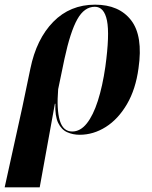

<svg xmlns="http://www.w3.org/2000/svg" viewBox="-65 -566 651 822"><path d="M-45 236 31 -109 65 -272Q91 -399 163 -472.5Q235 -546 342 -546Q445 -546 496.5 -479Q548 -412 528 -274Q516 -184 478.5 -120Q441 -56 388 -22.5Q335 11 276 11Q247 11 222.5 0Q198 -11 184 -40Q170 -69 172 -122H170L105 236ZM244 -3Q279 -3 306.5 -37.5Q334 -72 354 -134.5Q374 -197 386 -280Q405 -419 393 -478Q381 -537 341 -537Q296 -537 266 -483.5Q236 -430 211 -314L184 -184Q177 -97 191 -50Q205 -3 244 -3Z"/></svg>

Font: Noto Serif Display SemiCondensed
Style: Bold Italic
Weight: 700
Width: 4
Italic angle: -12°
Designer: Monotype Design Team
Foundry: Monotype Imaging Inc.
Version: Version 2.009